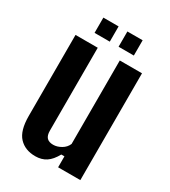

<svg xmlns="http://www.w3.org/2000/svg" viewBox="-184 -833 828 934"><g transform="rotate(30 230.0 -366.0)"><path d="M165.9 9.1Q108.4 9.1 74.8 -26.7Q41.1 -62.5 41.1 -144.9V-600H165.9V-134.4Q165.9 -107.7 177.6 -95.2Q189.3 -82.7 213.5 -82.7Q235.7 -82.7 258.1 -95.8Q280.5 -108.8 289.7 -131.1V-600H414.5V0H289.7V-61.5H272Q251.6 -24.1 226.3 -7.5Q201 9.1 165.9 9.1ZM251.2 -655V-740.7H336.9V-655ZM116.3 -655V-740.7H201.8V-655Z"/></g></svg>

Font: Big Shoulders Thin
Style: Regular
Weight: 100
Designer: Patric King
Foundry: XO Type Co
Version: Version 2.002